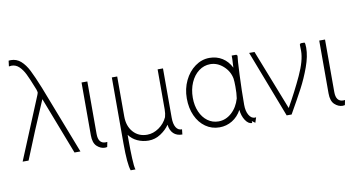

<svg xmlns="http://www.w3.org/2000/svg" viewBox="-84 -934 2497 1338"><g transform="rotate(-10 1165.0 -264.5)"><path d="M198 -459Q198 -467 193 -482L185 -502Q161 -563 144 -597.5Q127 -632 104 -654Q81 -676 51 -676Q46 -676 32 -674L37 -714Q43 -715 53 -715Q93 -715 123 -688.5Q153 -662 176 -616.5Q199 -571 233 -487L420 -4H378L222 -409L210 -381Q137 -213 53 -4H11L193 -444Q198 -457 198 -459Z M552 -476V-105Q552 -36 604 -36Q612 -36 616 -37L609 -2Q601 0 594 0Q563 0 537 -24Q511 -48 511 -102V-476Z M763 -474V-191Q763 -123 800.5 -80.5Q838 -38 899 -38Q942 -38 982 -65.5Q1022 -93 1042 -137Q1049 -161 1049 -191V-474H1087V-125Q1087 -80 1102 -56Q1117 -32 1144 -33L1140 3Q1101 3 1078 -19Q1055 -41 1050 -82Q1027 -48 987.5 -22Q948 4 902 4Q860 4 823 -13Q786 -30 764 -61V-13Q764 44 766.5 105Q769 166 776 186H742Q725 140 725 -7V-474Z M1418 -490Q1469 -490 1508.5 -465Q1548 -440 1571 -394L1572 -418Q1575 -459 1574 -479H1607L1614 -471Q1610 -451 1605 -337Q1600 -223 1600 -126Q1600 -81 1616.5 -53Q1633 -25 1658 -25Q1664 -25 1667 -26L1655 11L1633 -5V9Q1606 9 1585.5 -22.5Q1565 -54 1561 -97Q1536 -51 1495 -26Q1454 -1 1405 -1Q1350 -1 1306.5 -31.5Q1263 -62 1238.5 -116Q1214 -170 1214 -239Q1214 -307 1241.5 -364.5Q1269 -422 1316 -456Q1363 -490 1418 -490ZM1405 -43Q1456 -43 1497.5 -80Q1539 -117 1557 -179Q1560 -198 1561 -217.5Q1562 -237 1562 -262Q1562 -298 1559 -319Q1549 -372 1507.5 -409Q1466 -446 1416 -446Q1371 -446 1334.5 -418.5Q1298 -391 1277 -343Q1256 -295 1256 -236V-235Q1256 -181 1275 -137Q1294 -93 1328 -68Q1362 -43 1405 -43Z M1902 -50Q1962 -156 2009 -257.5Q2056 -359 2056 -427Q2056 -463 2055 -472L2062 -480H2089Q2095 -476 2095 -443Q2095 -383 2068 -308.5Q2041 -234 2005.5 -167Q1970 -100 1914 -2H1879L1697 -476H1735Z M2234 -476V-105Q2234 -36 2286 -36Q2294 -36 2298 -37L2291 -2Q2283 0 2276 0Q2245 0 2219 -24Q2193 -48 2193 -102V-476Z"/></g></svg>

Font: Gmarket Sans TTF Light
Style: Regular
Weight: 300
Designer: Creative Director : Sungho Lee; Art Director : Kiwoong Choi; Project Manager : Sori Yang, Jongwook Yoon; Font Designer :
Foundry: Sandoll Inc.
Version: Version 1.000;hotconv 1.0.109;makeotfexe 2.5.65596